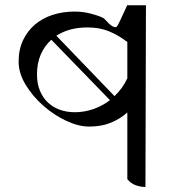

<svg xmlns="http://www.w3.org/2000/svg" viewBox="-20 -735 720 763"><path d="M558 8Q538 8 519 1Q500 -6 486 -23V-288Q458 -263 421 -247.5Q384 -232 334 -232Q292 -232 243 -255Q194 -278 152 -315Q110 -352 82 -398Q54 -444 54 -490Q54 -538 71.5 -575Q89 -612 119 -637.5Q149 -663 189.5 -676Q230 -689 276 -689Q310 -689 340 -681Q389 -668 396 -659Q431 -619 444 -629Q448 -631 486 -715L484 -714H560ZM277 -289Q315 -289 351 -301.5Q387 -314 417 -337L184 -577Q157 -553 142 -518.5Q127 -484 127 -439Q127 -403 138.5 -375Q150 -347 170 -328Q190 -309 217.5 -299Q245 -289 277 -289ZM486 -568Q451 -595 413.5 -610.5Q376 -626 327 -626Q255 -626 204 -593L435 -353Q451 -368 464 -386Q477 -404 486 -424Z"/></svg>

Font: sinhala25
Style: Book
Weight: 400
Designer: Jelle Bosma - Monotype Design Team
Foundry: Monotype Imaging Inc.
Version: Version 2.003